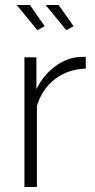

<svg xmlns="http://www.w3.org/2000/svg" viewBox="-20 -750 381 770"><path d="M324 -475Q254 -473 201.5 -433.5Q149 -394 128 -325V0H78V-520H126V-392Q153 -447 198 -481.5Q243 -516 293 -521Q303 -522 311 -522Q319 -522 324 -522ZM163 -730H215L275 -645L246 -629ZM47 -730H100L159 -645L130 -629Z"/></svg>

Font: Raleway Thin Light
Style: Regular
Weight: 300
Version: Version 4.026